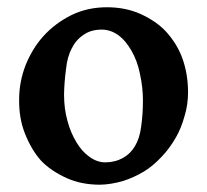

<svg xmlns="http://www.w3.org/2000/svg" viewBox="-20 -489 564 524"><path d="M370.1 -214.8Q370.1 -251 361.8 -288.1Q355 -322.3 339.1 -350.1Q323.2 -377.9 304.2 -392.1Q282.2 -408.2 257.8 -408.2Q228 -408.2 208 -394Q187 -379.9 175.8 -356.9Q163.6 -334 160.2 -300.8Q155.3 -263.7 154.8 -231Q154.8 -191.9 164.1 -159.2Q171.9 -128.4 189 -100.1Q203.1 -76.2 224.1 -61Q245.1 -45.9 267.1 -45.9Q293.9 -45.9 315.9 -58.1Q335.9 -69.3 348.1 -89.8Q361.3 -111.8 365.2 -143.1Q370.1 -177.7 370.1 -214.8ZM493.2 -236.8Q493.2 -203.6 483.9 -172.9Q474.1 -137.7 460 -113.8Q442.9 -84 421.9 -62Q397.9 -36.1 373 -21Q344.2 -3.9 315.9 4.9Q282.7 14.6 252.9 15.1Q202.1 15.1 162.1 -2.9Q118.2 -22.9 91.8 -50.8Q65.9 -79.6 47.9 -125Q31.7 -166 32.2 -216.8Q32.2 -265.6 49.8 -311Q68.8 -357.9 99.1 -391.1Q131.3 -426.3 175.8 -448.2Q219.2 -469.2 272 -469.2Q321.8 -469.2 362.8 -451.2Q406.7 -431.2 433.1 -402.8Q463.9 -368.7 478 -329.1Q493.2 -286.6 493.2 -236.8Z"/></svg>

Font: Gentium Basic
Style: Bold
Weight: 700
Designer: J. Victor Gaultney and Annie Olsen
Foundry: SIL International
Version: Version 1.100